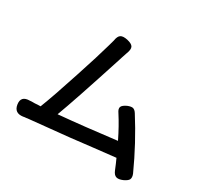

<svg xmlns="http://www.w3.org/2000/svg" viewBox="-159 -961 1236 1182"><g transform="rotate(30 459.0 -370.0)"><path d="M766 -18Q750 -58 735 -90Q693 -85 582 -73Q479 -61 426 -55Q252 -37 138 -26Q136 -26 133 -25Q118 -24 110 -22Q52 -14 43 -68Q33 -128 98 -128Q104 -128 117 -129Q127 -129 132 -129Q138 -130 151.5 -130.5Q165 -131 172 -131Q210 -228 270 -413Q324 -577 348 -664Q356 -692 360 -707Q365 -740 380.5 -750Q396 -760 429 -753Q464 -745 472.5 -729Q481 -713 468 -680Q467 -676 464 -668Q458 -650 455 -641Q454 -637 451 -628Q334 -265 287 -141Q466 -157 691 -185Q650 -269 608 -334Q591 -358 598 -373Q604 -387 632 -400Q654 -409 668 -407Q683 -404 695 -385Q794 -229 872 -57Q882 -33 874 -17Q866 -4 840 8Q812 20 794.5 14.5Q777 9 766 -18Z"/></g></svg>

Font: GenSenRounded TW M
Style: Regular
Weight: 500
Version: Version 1.501;PS 1;hotconv 16.6.51;makeotf.lib2.5.65220